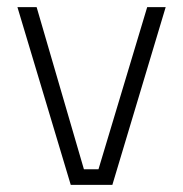

<svg xmlns="http://www.w3.org/2000/svg" viewBox="-20 -520 514 540"><path d="M29 -500H83L216 -44H257L394 -500H446L296 0H179Z"/></svg>

Font: Cairo Light
Style: Regular
Weight: 300
Designer: Mohamed Gaber, the designers of Titillium
Foundry: Kief Type Foundry
Version: Version 2.009; ttfautohint (v1.5.33-1714) -l 8 -r 50 -G 200 